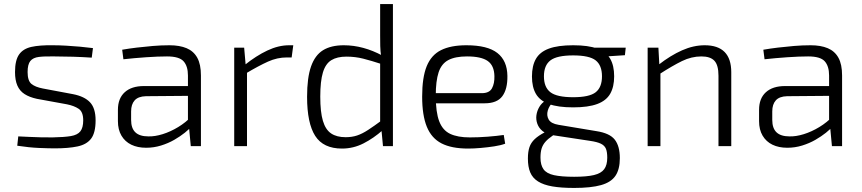

<svg xmlns="http://www.w3.org/2000/svg" viewBox="-20 -720 4249 946"><path d="M240 -497Q271 -497 305.5 -495Q340 -493 374 -490Q408 -487 438 -483L432 -436Q387 -439 340 -440.5Q293 -442 248 -442Q200 -443 171.5 -439.5Q143 -436 129.5 -419.5Q116 -403 116 -365Q116 -322 135 -306.5Q154 -291 191 -284L340 -256Q396 -245 423.5 -216Q451 -187 451 -127Q451 -66 429 -37Q407 -8 362 1.5Q317 11 250 11Q221 11 172.5 9Q124 7 65 -2L70 -48Q97 -47 124 -45.5Q151 -44 179.5 -43.5Q208 -43 239 -43Q296 -44 329 -49.5Q362 -55 376 -73Q390 -91 390 -127Q390 -169 367.5 -184Q345 -199 310 -206L162 -233Q125 -241 101 -256.5Q77 -272 65.5 -298.5Q54 -325 54 -365Q54 -423 74 -451.5Q94 -480 135 -489Q176 -498 240 -497Z M815 -497Q865 -497 899.5 -482.5Q934 -468 952 -435.5Q970 -403 970 -348V0H920L910 -106L906 -115V-348Q906 -394 884.5 -418Q863 -442 803 -442Q759 -442 701 -438Q643 -434 588 -428L582 -475Q616 -481 654 -485.5Q692 -490 733 -493.5Q774 -497 815 -497ZM937 -296 936 -248 699 -246Q661 -245 643.5 -225.5Q626 -206 626 -171V-129Q626 -88 647 -68Q668 -48 711 -48Q743 -47 781.5 -59Q820 -71 858 -94Q896 -117 925 -148V-99Q913 -84 890.5 -66Q868 -48 838.5 -31Q809 -14 773.5 -3Q738 8 700 8Q658 8 627 -7Q596 -22 578.5 -51.5Q561 -81 561 -123V-179Q561 -235 594.5 -265.5Q628 -296 689 -296Z M1183 -485 1191 -393 1197 -378V0H1134V-485ZM1425 -497 1417 -437H1393Q1346 -437 1300.5 -416.5Q1255 -396 1191 -358L1186 -400Q1242 -445 1297 -471Q1352 -497 1404 -497Z M1674 -497Q1722 -497 1770 -484Q1818 -471 1864 -446L1861 -404Q1809 -421 1769.5 -431Q1730 -441 1687 -441Q1641 -441 1612.5 -423.5Q1584 -406 1571 -363Q1558 -320 1558 -244Q1558 -168 1571 -124.5Q1584 -81 1611.5 -62.5Q1639 -44 1683 -44Q1714 -44 1739.5 -52.5Q1765 -61 1794 -80Q1823 -99 1861 -127L1866 -79Q1821 -39 1771 -13.5Q1721 12 1665 12Q1573 12 1533 -50.5Q1493 -113 1493 -243Q1493 -337 1512.5 -392.5Q1532 -448 1571.5 -472.5Q1611 -497 1674 -497ZM1916 -700V0H1867L1859 -85L1853 -91V-426L1858 -441Q1854 -469 1853.5 -493Q1853 -517 1853 -545V-700Z M2278 -497Q2382 -497 2430.5 -459Q2479 -421 2480 -346Q2481 -281 2455 -246Q2429 -211 2368 -211H2087V-261H2354Q2391 -261 2404 -285Q2417 -309 2416 -345Q2415 -397 2383 -419.5Q2351 -442 2281 -442Q2223 -442 2189 -424Q2155 -406 2141 -363.5Q2127 -321 2127 -248Q2127 -167 2144 -122.5Q2161 -78 2198 -60.5Q2235 -43 2295 -43Q2337 -43 2382.5 -46.5Q2428 -50 2462 -55L2469 -12Q2448 -4 2415.5 1Q2383 6 2348.5 9Q2314 12 2287 12Q2205 12 2155.5 -13.5Q2106 -39 2083 -95.5Q2060 -152 2060 -244Q2060 -339 2082.5 -394Q2105 -449 2153 -473Q2201 -497 2278 -497Z M2804 -497Q2879 -497 2923 -480.5Q2967 -464 2986.5 -430.5Q3006 -397 3006 -344Q3006 -292 2986.5 -258Q2967 -224 2922.5 -207.5Q2878 -191 2804 -191Q2729 -191 2684.5 -207.5Q2640 -224 2620.5 -257.5Q2601 -291 2601 -343Q2601 -396 2620.5 -430Q2640 -464 2684.5 -480.5Q2729 -497 2804 -497ZM2804 -447Q2724 -447 2692 -422.5Q2660 -398 2660 -344Q2660 -290 2692 -265.5Q2724 -241 2804 -241Q2884 -241 2915 -265.5Q2946 -290 2946 -344Q2946 -398 2915 -422.5Q2884 -447 2804 -447ZM3063 -485 3059 -448 2937 -440 2902 -485ZM2668 -224 2707 -219Q2686 -200 2679 -175.5Q2672 -151 2683.5 -131Q2695 -111 2732 -105L2918 -74Q2984 -64 3009 -32Q3034 0 3034 59Q3034 114 3012.5 146Q2991 178 2941.5 192Q2892 206 2809 206Q2745 206 2701.5 198.5Q2658 191 2631 174Q2604 157 2592.5 129.5Q2581 102 2581 61Q2581 28 2588.5 5.5Q2596 -17 2614.5 -34.5Q2633 -52 2664 -68L2717 -97L2751 -86L2702 -51Q2680 -36 2667 -21Q2654 -6 2648.5 12Q2643 30 2643 57Q2643 93 2658 114Q2673 135 2709.5 143Q2746 151 2809 151Q2871 151 2906.5 142.5Q2942 134 2957 113.5Q2972 93 2972 57Q2972 29 2965.5 13Q2959 -3 2940.5 -12Q2922 -21 2887 -26L2703 -54Q2672 -59 2653.5 -74Q2635 -89 2627.5 -110Q2620 -131 2623 -152.5Q2626 -174 2637.5 -193.5Q2649 -213 2668 -224Z M3452 -497Q3583 -497 3583 -364V0H3520V-347Q3520 -399 3500 -420.5Q3480 -442 3436 -442Q3387 -442 3340 -419Q3293 -396 3228 -354L3225 -401Q3284 -447 3340.5 -472Q3397 -497 3452 -497ZM3224 -485 3229 -393 3234 -378V0H3171V-485Z M3974 -497Q4024 -497 4058.5 -482.5Q4093 -468 4111 -435.5Q4129 -403 4129 -348V0H4079L4069 -106L4065 -115V-348Q4065 -394 4043.5 -418Q4022 -442 3962 -442Q3918 -442 3860 -438Q3802 -434 3747 -428L3741 -475Q3775 -481 3813 -485.5Q3851 -490 3892 -493.5Q3933 -497 3974 -497ZM4096 -296 4095 -248 3858 -246Q3820 -245 3802.5 -225.5Q3785 -206 3785 -171V-129Q3785 -88 3806 -68Q3827 -48 3870 -48Q3902 -47 3940.5 -59Q3979 -71 4017 -94Q4055 -117 4084 -148V-99Q4072 -84 4049.5 -66Q4027 -48 3997.5 -31Q3968 -14 3932.5 -3Q3897 8 3859 8Q3817 8 3786 -7Q3755 -22 3737.5 -51.5Q3720 -81 3720 -123V-179Q3720 -235 3753.5 -265.5Q3787 -296 3848 -296Z"/></svg>

Font: Exo 2 Light
Style: Regular
Weight: 300
Designer: Natanael Gama
Foundry: Natanael Gama
Version: Version 2.010